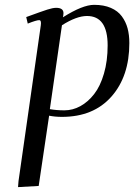

<svg xmlns="http://www.w3.org/2000/svg" viewBox="-20 -476 553 790"><path d="M54.2 293.9 56.2 269 147.9 -372.1Q150.9 -393.1 141.1 -393.1Q129.9 -393.1 94.2 -378.9L87.9 -405.8Q151.9 -429.2 174.6 -436.5Q197.3 -443.8 210.9 -443.8Q241.2 -443.8 241.2 -421.9Q241.2 -416 240.2 -411.1L238.8 -404.8Q319.8 -456.1 367.2 -456.1Q407.2 -456.1 436 -443.6Q464.8 -431.2 481.2 -408.9Q497.6 -386.7 504.9 -359.6Q512.2 -332.5 512.2 -298.8Q512.2 -162.1 438.5 -78.6Q364.7 4.9 234.9 4.9Q206.1 4.9 182.1 0L139.2 289.1ZM185.1 -26.9Q212.4 -22 245.1 -22Q279.3 -22 310.8 -39.3Q342.3 -56.6 367.4 -88.9Q392.6 -121.1 407.7 -173.1Q422.9 -225.1 422.9 -289.1Q422.9 -410.2 337.9 -410.2Q294.9 -410.2 234.9 -372.1Z"/></svg>

Font: Dehuti
Style: Bold-Italic
Weight: 700
Version: Version 1.2